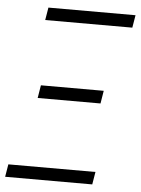

<svg xmlns="http://www.w3.org/2000/svg" viewBox="-58 -777 600 819"><g transform="rotate(5 242.0 -367.5)"><path d="M480 -681H107L116 -735H489ZM373 -347H104L113 -402H382ZM-5 0 4 -54H377L368 0Z"/></g></svg>

Font: Iosevka QP Light
Style: Italic
Weight: 300
Italic angle: -9°
Designer: Belleve Invis
Foundry: Belleve Invis
Version: Version 20.0.0; ttfautohint (v1.8.4)